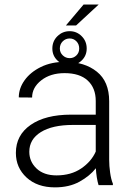

<svg xmlns="http://www.w3.org/2000/svg" viewBox="-20 -808 576 838"><path d="M410.2 0Q405.8 -13.7 402.6 -33.4Q399.4 -53.2 398.4 -73.7Q372.1 -40 327.1 -15.1Q282.2 9.8 219.7 9.8Q142.6 9.8 95.9 -33.2Q49.3 -76.2 49.3 -140.6Q49.3 -218.3 113.8 -262.9Q178.2 -307.6 290 -307.6H397.9V-367.2Q397.9 -423.8 363 -456.3Q328.1 -488.8 261.7 -488.8Q200.2 -488.8 160.2 -457.5Q120.1 -426.3 120.1 -382.3L62 -382.8Q62 -422.4 87.4 -457.8Q112.8 -493.2 158.4 -515.6Q204.1 -538.1 264.6 -538.1Q349.1 -538.1 402.8 -495.1Q456.5 -452.1 456.5 -366.2V-110.8Q456.5 -83.5 460.7 -54.2Q464.8 -24.9 472.7 -6.3V0ZM226.6 -42.5Q290 -42.5 334.5 -72.8Q378.9 -103 397.9 -146.5V-262.7H298.3Q208.5 -262.7 158.2 -231.4Q107.9 -200.2 107.9 -145.5Q107.9 -102.5 139.6 -72.5Q171.4 -42.5 226.6 -42.5ZM267.6 -696.8 344.7 -788.1H410.6L312 -696.8ZM208.5 -596.2Q208.5 -628.4 230.7 -650.1Q252.9 -671.9 284.2 -671.9Q314.5 -671.9 336.4 -650.1Q358.4 -628.4 358.4 -596.2Q358.4 -564.9 336.4 -543.9Q314.5 -522.9 284.2 -522.9Q252.9 -522.9 230.7 -543.9Q208.5 -564.9 208.5 -596.2ZM241.2 -596.2Q241.2 -578.6 253.9 -566.4Q266.6 -554.2 284.2 -554.2Q301.3 -554.2 313.5 -566.2Q325.7 -578.1 325.7 -596.2Q325.7 -615.2 313.5 -627.7Q301.3 -640.1 284.2 -640.1Q266.6 -640.1 253.9 -627.7Q241.2 -615.2 241.2 -596.2Z"/></svg>

Font: Vazirmatn UI FD ExtraLight
Style: Regular
Weight: 200
Designer: Saber Rastikerdar
Foundry: Saber Rastikerdar
Version: Version 33.003